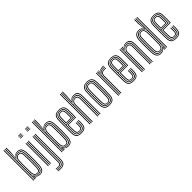

<svg xmlns="http://www.w3.org/2000/svg" viewBox="204 -2099 3605 3605"><g transform="rotate(-45 2006.0 -297.0)"><path d="M53 0V-800H68.5V0ZM83.8 0V-800H99.2V-606.2L97.2 -487.8H100.8Q111.8 -532.8 140.1 -557.4Q168.5 -582 209.5 -581.2Q262.2 -580.5 283.5 -551.6Q304.8 -522.8 307.8 -466.5Q310.8 -408.5 311.6 -353.2Q312.5 -298 311.6 -243.9Q310.8 -189.8 307.8 -134.8Q304.5 -76.5 283.8 -47.2Q263 -18 213.5 -18Q166.8 -18 136.5 -46Q106.2 -74 99 -118.5L95.5 -118.2L99.2 0ZM206.5 -30.8Q252.2 -30.8 271.2 -56.5Q290.2 -82.2 292.8 -136Q295.8 -215.8 296 -294.1Q296.2 -372.5 292.5 -467.8Q290.2 -520.5 270.4 -544.5Q250.5 -568.5 207.2 -568.5Q174.2 -568.5 151.5 -554.6Q128.8 -540.8 116.5 -516.9Q104.2 -493 102.5 -463.5Q100.2 -410.2 99.5 -357.9Q98.8 -305.5 99.6 -251.6Q100.5 -197.8 102.5 -140Q103.8 -111.8 115.6 -86.8Q127.5 -61.8 150.1 -46.2Q172.8 -30.8 206.5 -30.8ZM202.8 -44Q158.8 -44 138.8 -71.6Q118.8 -99.2 117 -140Q115.2 -191.2 114.6 -245.4Q114 -299.5 114.6 -354.5Q115.2 -409.5 117 -462.8Q118.8 -501.5 140 -528.9Q161.2 -556.2 205 -556.2Q245.2 -556.2 260.5 -533.2Q275.8 -510.2 277.2 -466.2Q279.2 -408.5 280 -354.6Q280.8 -300.8 280.1 -247Q279.5 -193.2 277.2 -135.2Q275.8 -88.2 259 -66.1Q242.2 -44 202.8 -44ZM202.5 -56.5Q234.8 -56.5 247.6 -76.1Q260.5 -95.8 262 -135.2Q265 -217.8 265.2 -294.9Q265.5 -372 262 -466Q260.5 -505 248.2 -524.2Q236 -543.5 204.8 -543.5Q169 -543.5 151.5 -519.9Q134 -496.2 132.5 -462.5Q130.5 -409.5 129.8 -355.4Q129 -301.2 129.8 -247.1Q130.5 -193 132.5 -140Q134 -106.5 149.8 -81.5Q165.5 -56.5 202.5 -56.5ZM220.5 7.2Q189.5 7.2 163.8 -5.4Q138 -18 123 -40.5H119.8L125.2 -6.8L125.5 0H110.8L104.5 -75.5H108Q120.8 -45 150 -25.1Q179.2 -5.2 217.2 -5.2Q272.8 -5.2 296 -37.8Q319.2 -70.2 323 -135Q325.8 -189.5 326.8 -242.9Q327.8 -296.2 326.9 -351.5Q326 -406.8 323 -466.8Q319.5 -528 296.5 -561.1Q273.5 -594.2 215.2 -594.2Q180.2 -594.2 152.5 -577.6Q124.8 -561 110.8 -527.8H106.8L113.5 -652.2V-800H129.8V-692.5L117.8 -556.2H121.5Q137.8 -581.5 164.4 -594.2Q191 -607 220.5 -607Q282.5 -607 308.4 -571.9Q334.2 -536.8 338.2 -466.2Q341.2 -407.5 342.1 -351.5Q343 -295.5 342.1 -241.5Q341.2 -187.5 338.2 -134.8Q333.8 -61 306.8 -26.9Q279.8 7.2 220.5 7.2Z M438.8 -786.5V-800H515.8V-786.5ZM438.8 -732V-745.5H515.8V-732ZM438.8 -759.2V-772.8H515.8V-759.2ZM500.2 0V-600H515.8V0ZM438.8 0V-600H454.2V0ZM469.5 0V-600H485V0Z M622.5 -786.5V-800H699.2V-786.5ZM622.5 -732V-745.5H699.2V-732ZM622.5 -759.2V-772.8H699.2V-759.2ZM564 205.8Q545.2 205.8 528.5 204.4Q511.8 203 502.2 200.2V187.2Q513.8 189.8 530.2 191.1Q546.8 192.5 564 192.5Q628.2 192.5 656.1 165.8Q684 139 684 77.2V-600H699.2V77.2Q699.2 146 667.9 175.9Q636.5 205.8 564 205.8ZM564 179.2Q549.5 179.2 532.5 178Q515.5 176.8 502.2 174.2V161.2Q516.2 163.2 532.9 164.5Q549.5 165.8 564 165.8Q612 165.8 632.6 145.2Q653.2 124.8 653.2 77.2V-600H668.5V77.2Q668.5 131.8 644.2 155.5Q620 179.2 564 179.2ZM564 152.5Q551 152.5 534.2 151.4Q517.5 150.2 502.2 148V135Q518.5 137 534.6 138.1Q550.8 139.2 564 139.2Q595.5 139.2 609 124.9Q622.5 110.5 622.5 77.2V-600H637.8V77.2Q637.8 117.5 620.6 135Q603.5 152.5 564 152.5Z M805.5 0V-800H821V0ZM836.2 0V-800H851.8V-606.2L849.8 -487.8H853.2Q864.2 -532.8 892.6 -557.4Q921 -582 962 -581.2Q1014.8 -580.5 1036 -551.6Q1057.2 -522.8 1060.2 -466.5Q1063.2 -408.5 1064.1 -353.2Q1065 -298 1064.1 -243.9Q1063.2 -189.8 1060.2 -134.8Q1057 -76.5 1036.2 -47.2Q1015.5 -18 966 -18Q919.2 -18 889 -46Q858.8 -74 851.5 -118.5L848 -118.2L851.8 0ZM959 -30.8Q1004.8 -30.8 1023.8 -56.5Q1042.8 -82.2 1045.2 -136Q1048.2 -215.8 1048.5 -294.1Q1048.8 -372.5 1045 -467.8Q1042.8 -520.5 1022.9 -544.5Q1003 -568.5 959.8 -568.5Q926.8 -568.5 904 -554.6Q881.2 -540.8 869 -516.9Q856.8 -493 855 -463.5Q852.8 -410.2 852 -357.9Q851.2 -305.5 852.1 -251.6Q853 -197.8 855 -140Q856.2 -111.8 868.1 -86.8Q880 -61.8 902.6 -46.2Q925.2 -30.8 959 -30.8ZM955.2 -44Q911.2 -44 891.2 -71.6Q871.2 -99.2 869.5 -140Q867.8 -191.2 867.1 -245.4Q866.5 -299.5 867.1 -354.5Q867.8 -409.5 869.5 -462.8Q871.2 -501.5 892.5 -528.9Q913.8 -556.2 957.5 -556.2Q997.8 -556.2 1013 -533.2Q1028.2 -510.2 1029.8 -466.2Q1031.8 -408.5 1032.5 -354.6Q1033.2 -300.8 1032.6 -247Q1032 -193.2 1029.8 -135.2Q1028.2 -88.2 1011.5 -66.1Q994.8 -44 955.2 -44ZM955 -56.5Q987.2 -56.5 1000.1 -76.1Q1013 -95.8 1014.5 -135.2Q1017.5 -217.8 1017.8 -294.9Q1018 -372 1014.5 -466Q1013 -505 1000.8 -524.2Q988.5 -543.5 957.2 -543.5Q921.5 -543.5 904 -519.9Q886.5 -496.2 885 -462.5Q883 -409.5 882.2 -355.4Q881.5 -301.2 882.2 -247.1Q883 -193 885 -140Q886.5 -106.5 902.2 -81.5Q918 -56.5 955 -56.5ZM973 7.2Q942 7.2 916.2 -5.4Q890.5 -18 875.5 -40.5H872.2L877.8 -6.8L878 0H863.2L857 -75.5H860.5Q873.2 -45 902.5 -25.1Q931.8 -5.2 969.8 -5.2Q1025.2 -5.2 1048.5 -37.8Q1071.8 -70.2 1075.5 -135Q1078.2 -189.5 1079.2 -242.9Q1080.2 -296.2 1079.4 -351.5Q1078.5 -406.8 1075.5 -466.8Q1072 -528 1049 -561.1Q1026 -594.2 967.8 -594.2Q932.8 -594.2 905 -577.6Q877.2 -561 863.2 -527.8H859.2L866 -652.2V-800H882.2V-692.5L870.2 -556.2H874Q890.2 -581.5 916.9 -594.2Q943.5 -607 973 -607Q1035 -607 1060.9 -571.9Q1086.8 -536.8 1090.8 -466.2Q1093.8 -407.5 1094.6 -351.5Q1095.5 -295.5 1094.6 -241.5Q1093.8 -187.5 1090.8 -134.8Q1086.2 -61 1059.2 -26.9Q1032.2 7.2 973 7.2Z M1323 7.2Q1253 7.2 1219.8 -21.5Q1186.5 -50.2 1184 -121.2Q1183 -155.8 1182.4 -201.2Q1181.8 -246.8 1181.8 -296.1Q1181.8 -345.5 1182.4 -392.6Q1183 -439.8 1184 -477.2Q1187 -546.5 1219.1 -576.9Q1251.2 -607.2 1322 -607.2Q1389 -607.2 1421.1 -578.6Q1453.2 -550 1456.2 -479.5Q1456.8 -465.2 1457.1 -444Q1457.5 -422.8 1457.6 -396.2Q1457.8 -369.8 1457.1 -339.5Q1456.5 -309.2 1455.2 -277.2H1258.5Q1258.5 -249.8 1258.8 -223.5Q1259 -197.2 1259.5 -173Q1260 -148.8 1260.8 -126.5Q1262 -88 1275.6 -72.2Q1289.2 -56.5 1323 -56.5Q1353.5 -56.5 1365.5 -71.1Q1377.5 -85.8 1379.2 -125Q1380 -140 1379.8 -161.9Q1379.5 -183.8 1378.2 -209.5H1393.8Q1395 -182.8 1395.2 -161.5Q1395.5 -140.2 1394.8 -124.2Q1392.8 -78.8 1376.9 -61.2Q1361 -43.8 1323 -43.8Q1281.5 -43.8 1264 -62Q1246.5 -80.2 1245 -125Q1244.5 -146 1244 -174.2Q1243.5 -202.5 1243.4 -232.9Q1243.2 -263.2 1243.2 -290H1440.5Q1441.5 -319.2 1441.9 -347.1Q1442.2 -375 1442.2 -399.9Q1442.2 -424.8 1441.9 -445Q1441.5 -465.2 1440.8 -479.2Q1438 -544.2 1408.9 -569.4Q1379.8 -594.5 1322 -594.5Q1258 -594.5 1230 -566.5Q1202 -538.5 1199.5 -476.5Q1198.2 -438.2 1197.6 -391.5Q1197 -344.8 1197 -296.2Q1197 -247.8 1197.6 -202.6Q1198.2 -157.5 1199.2 -122.5Q1201.5 -58.2 1230.6 -31.9Q1259.8 -5.5 1323 -5.5Q1384.5 -5.5 1411.2 -31.9Q1438 -58.2 1440.8 -122Q1441.2 -133.2 1441.4 -147.4Q1441.5 -161.5 1441.1 -177.5Q1440.8 -193.5 1439.8 -209.5H1455.2Q1456.2 -187.8 1456.6 -164.1Q1457 -140.5 1456.2 -121.2Q1453.2 -51.8 1422.8 -22.2Q1392.2 7.2 1323 7.2ZM1323 -18.2Q1267 -18.2 1241.9 -41.9Q1216.8 -65.5 1214.5 -123Q1213.5 -160 1213 -206.4Q1212.5 -252.8 1212.5 -301.8Q1212.5 -350.8 1213 -395.9Q1213.5 -441 1214.8 -475.2Q1217 -534.2 1242.6 -558Q1268.2 -581.8 1322 -581.8Q1372.8 -581.8 1397.9 -559.4Q1423 -537 1425.5 -478.5Q1426.2 -463.2 1426.8 -436.8Q1427.2 -410.2 1427 -376Q1426.8 -341.8 1425.5 -302.8H1227.8Q1227.8 -251.2 1228 -211Q1228.2 -170.8 1229.2 -124.2Q1230 -74 1250.9 -52.5Q1271.8 -31 1323 -31Q1367.8 -31 1387.6 -50.9Q1407.5 -70.8 1410 -123Q1410.8 -139.8 1410.5 -161.9Q1410.2 -184 1409 -209.5H1424.5Q1425.5 -185.2 1425.9 -162.8Q1426.2 -140.2 1425.5 -122.5Q1422.8 -64.8 1399.9 -41.5Q1377 -18.2 1323 -18.2ZM1228 -315.5H1410.5Q1411.5 -349.5 1411.5 -381.2Q1411.5 -413 1411.1 -438.2Q1410.8 -463.5 1410 -478Q1407.8 -529.8 1386.5 -549.4Q1365.2 -569 1322 -569Q1275.8 -569 1253.9 -548.1Q1232 -527.2 1230 -474.5Q1229.2 -448 1228.8 -404Q1228.2 -360 1228 -315.5ZM1243.2 -328.2Q1243.5 -349.2 1243.6 -373.6Q1243.8 -398 1244.2 -423.6Q1244.8 -449.2 1245.2 -473.8Q1247.2 -519.5 1264.9 -537.9Q1282.5 -556.2 1322 -556.2Q1359.8 -556.2 1376.4 -538.5Q1393 -520.8 1394.8 -477Q1395.2 -465 1395.8 -442.9Q1396.2 -420.8 1396.1 -391.4Q1396 -362 1395 -328.2ZM1258.8 -341H1379.8Q1380.5 -370.5 1380.6 -397.5Q1380.8 -424.5 1380.2 -445.1Q1379.8 -465.8 1379.2 -476.5Q1377.8 -514.2 1364.6 -528.9Q1351.5 -543.5 1322 -543.5Q1290 -543.5 1276 -528Q1262 -512.5 1260.8 -473Q1260.2 -453.5 1259.9 -432.6Q1259.5 -411.8 1259.2 -389Q1259 -366.2 1258.8 -341Z M1816.5 0V-466.8Q1816.5 -507.2 1807.5 -535.6Q1798.5 -564 1775.6 -579Q1752.8 -594 1711.5 -594Q1674 -594 1647.4 -576.9Q1620.8 -559.8 1603.8 -527.8H1599.8L1606.2 -651.8V-800H1621.8V-691.5L1612 -554H1614.8Q1631.5 -579.5 1656.6 -593.5Q1681.8 -607.5 1715.8 -607.5Q1761.5 -607.5 1786.6 -591.1Q1811.8 -574.8 1821.8 -544Q1831.8 -513.2 1831.8 -469.2V0ZM1546.8 0V-800H1562.2V0ZM1608.2 0V-456Q1608.2 -481.2 1618.2 -502.9Q1628.2 -524.5 1648.5 -538Q1668.8 -551.5 1699 -551.5Q1741.2 -551.5 1755.9 -527.9Q1770.5 -504.2 1770.5 -461.5V0H1755V-460.8Q1755 -496.5 1743.4 -517.1Q1731.8 -537.8 1697 -537.8Q1672.5 -537.8 1656.4 -526.8Q1640.2 -515.8 1632.2 -497.5Q1624.2 -479.2 1624.2 -457.2V0ZM1577.5 0V-800H1592.5V-601L1589.5 -493.2H1593.5Q1607.5 -534 1636.2 -557.1Q1665 -580.2 1707.5 -580Q1763.8 -579.5 1782.4 -549.1Q1801 -518.8 1801 -465.8V0H1785.8V-464Q1785.8 -513.5 1768.5 -539.9Q1751.2 -566.2 1702.2 -566.2Q1666 -566.2 1641.6 -549.2Q1617.2 -532.2 1605.1 -506.5Q1593 -480.8 1593 -454.8V0Z M2068.2 7.2Q1996.5 7.2 1964.1 -25.4Q1931.8 -58 1928.8 -131.2Q1926.5 -191.8 1925.8 -247.4Q1925 -303 1925.8 -357.8Q1926.5 -412.5 1928.8 -469.8Q1932.2 -545.2 1965.9 -576.2Q1999.5 -607.2 2068.2 -607.2Q2140.2 -607.2 2172.1 -574.5Q2204 -541.8 2207.2 -468.8Q2210.8 -377.8 2210.6 -296.8Q2210.5 -215.8 2207.2 -130.5Q2204 -54.8 2170.4 -23.8Q2136.8 7.2 2068.2 7.2ZM2068.2 -5.5Q2128 -5.5 2158.4 -33.2Q2188.8 -61 2191.8 -130.8Q2195.2 -215.8 2195.2 -295.2Q2195.2 -374.8 2191.8 -468Q2189.2 -533.2 2161.5 -563.9Q2133.8 -594.5 2068.2 -594.5Q2005.2 -594.5 1976 -565.1Q1946.8 -535.8 1944 -467Q1942 -416.2 1941.2 -362.8Q1940.5 -309.2 1941.2 -251.6Q1942 -194 1944.2 -130.8Q1947 -60.2 1978 -32.9Q2009 -5.5 2068.2 -5.5ZM2068.2 -18.2Q2013.5 -18.2 1987.8 -44.8Q1962 -71.2 1959.2 -133.8Q1957.5 -185.8 1956.8 -241.4Q1956 -297 1956.6 -353.9Q1957.2 -410.8 1959.2 -466.5Q1962 -529.2 1987.8 -555.5Q2013.5 -581.8 2068.2 -581.8Q2120.2 -581.8 2147.1 -556.8Q2174 -531.8 2176.5 -468.8Q2178.8 -410 2179.4 -354.5Q2180 -299 2179.4 -244.2Q2178.8 -189.5 2176.8 -133.8Q2174.2 -70.5 2148.2 -44.4Q2122.2 -18.2 2068.2 -18.2ZM2068.2 -31Q2114.2 -31 2136.6 -54.2Q2159 -77.5 2161.2 -134.2Q2164 -205.8 2164.4 -290Q2164.8 -374.2 2161.2 -465.8Q2159 -523.2 2136.2 -546.1Q2113.5 -569 2068.2 -569Q2022 -569 1999.6 -545.8Q1977.2 -522.5 1974.8 -466Q1973 -418 1972.1 -364.5Q1971.2 -311 1971.9 -253.1Q1972.5 -195.2 1974.8 -133.8Q1977 -76 2000.2 -53.5Q2023.5 -31 2068.2 -31ZM2068.2 -43.8Q2031.2 -43.8 2011.6 -63.5Q1992 -83.2 1990 -134.5Q1988 -191 1987.4 -245.5Q1986.8 -300 1987.4 -354.5Q1988 -409 1990 -465Q1992 -514.2 2010.5 -535.2Q2029 -556.2 2068.2 -556.2Q2105 -556.2 2124.5 -536.6Q2144 -517 2146 -465.5Q2149 -381.8 2149 -297.9Q2149 -214 2146 -134.8Q2144 -85 2125.2 -64.4Q2106.5 -43.8 2068.2 -43.8ZM2068.2 -56.5Q2100 -56.5 2114.5 -75.1Q2129 -93.8 2130.5 -135.5Q2133.2 -210.2 2133.6 -291.4Q2134 -372.5 2130.5 -465Q2129 -508.5 2113.6 -526Q2098.2 -543.5 2068.2 -543.5Q2036 -543.5 2021.5 -524.8Q2007 -506 2005.5 -464.2Q2003.5 -409.8 2002.8 -357.1Q2002 -304.5 2002.8 -250.1Q2003.5 -195.8 2005.5 -134.8Q2007 -91 2022.8 -73.8Q2038.5 -56.5 2068.2 -56.5Z M2337.8 0V-600H2353L2353.2 -563L2349.8 -493.2H2353.8Q2368 -532.8 2397 -553.5Q2426 -574.2 2469 -574.2Q2479.8 -574.2 2490.9 -573.9Q2502 -573.5 2508.5 -573.2V-559.5Q2501.5 -560 2489.6 -560.2Q2477.8 -560.5 2466.5 -560.5Q2428.2 -560.5 2403 -544.6Q2377.8 -528.8 2365.5 -504.5Q2353.2 -480.2 2353.2 -454.8V0ZM2307 0V-600H2322.5V0ZM2368.8 0V-456Q2368.8 -494.2 2392.4 -519.9Q2416 -545.5 2460.2 -545.5Q2472.5 -545.5 2484.9 -545.5Q2497.2 -545.5 2508.5 -545.5V-531.8Q2497.2 -532 2484.6 -531.9Q2472 -531.8 2460.2 -531.8Q2421 -531.8 2402.9 -510.8Q2384.8 -489.8 2384.8 -457.2V0ZM2359.8 -527.8 2368.2 -587V-600H2383.8L2384 -595.8L2373 -554H2376Q2390.5 -577 2418 -589.4Q2445.5 -601.8 2475.2 -601.8Q2482.2 -601.8 2490.6 -601.5Q2499 -601.2 2508.5 -600.5V-586.8Q2500.2 -587.5 2492.2 -587.8Q2484.2 -588 2476.2 -588Q2438.5 -588 2409.9 -573.9Q2381.2 -559.8 2364.2 -527.8Z M2707.2 7.2Q2637.2 7.2 2604 -21.5Q2570.8 -50.2 2568.2 -121.2Q2567.2 -155.8 2566.6 -201.2Q2566 -246.8 2566 -296.1Q2566 -345.5 2566.6 -392.6Q2567.2 -439.8 2568.2 -477.2Q2571.2 -546.5 2603.4 -576.9Q2635.5 -607.2 2706.2 -607.2Q2773.2 -607.2 2805.4 -578.6Q2837.5 -550 2840.5 -479.5Q2841 -465.2 2841.4 -444Q2841.8 -422.8 2841.9 -396.2Q2842 -369.8 2841.4 -339.5Q2840.8 -309.2 2839.5 -277.2H2642.8Q2642.8 -249.8 2643 -223.5Q2643.2 -197.2 2643.8 -173Q2644.2 -148.8 2645 -126.5Q2646.2 -88 2659.9 -72.2Q2673.5 -56.5 2707.2 -56.5Q2737.8 -56.5 2749.8 -71.1Q2761.8 -85.8 2763.5 -125Q2764.2 -140 2764 -161.9Q2763.8 -183.8 2762.5 -209.5H2778Q2779.2 -182.8 2779.5 -161.5Q2779.8 -140.2 2779 -124.2Q2777 -78.8 2761.1 -61.2Q2745.2 -43.8 2707.2 -43.8Q2665.8 -43.8 2648.2 -62Q2630.8 -80.2 2629.2 -125Q2628.8 -146 2628.2 -174.2Q2627.8 -202.5 2627.6 -232.9Q2627.5 -263.2 2627.5 -290H2824.8Q2825.8 -319.2 2826.1 -347.1Q2826.5 -375 2826.5 -399.9Q2826.5 -424.8 2826.1 -445Q2825.8 -465.2 2825 -479.2Q2822.2 -544.2 2793.1 -569.4Q2764 -594.5 2706.2 -594.5Q2642.2 -594.5 2614.2 -566.5Q2586.2 -538.5 2583.8 -476.5Q2582.5 -438.2 2581.9 -391.5Q2581.2 -344.8 2581.2 -296.2Q2581.2 -247.8 2581.9 -202.6Q2582.5 -157.5 2583.5 -122.5Q2585.8 -58.2 2614.9 -31.9Q2644 -5.5 2707.2 -5.5Q2768.8 -5.5 2795.5 -31.9Q2822.2 -58.2 2825 -122Q2825.5 -133.2 2825.6 -147.4Q2825.8 -161.5 2825.4 -177.5Q2825 -193.5 2824 -209.5H2839.5Q2840.5 -187.8 2840.9 -164.1Q2841.2 -140.5 2840.5 -121.2Q2837.5 -51.8 2807 -22.2Q2776.5 7.2 2707.2 7.2ZM2707.2 -18.2Q2651.2 -18.2 2626.1 -41.9Q2601 -65.5 2598.8 -123Q2597.8 -160 2597.2 -206.4Q2596.8 -252.8 2596.8 -301.8Q2596.8 -350.8 2597.2 -395.9Q2597.8 -441 2599 -475.2Q2601.2 -534.2 2626.9 -558Q2652.5 -581.8 2706.2 -581.8Q2757 -581.8 2782.1 -559.4Q2807.2 -537 2809.8 -478.5Q2810.5 -463.2 2811 -436.8Q2811.5 -410.2 2811.2 -376Q2811 -341.8 2809.8 -302.8H2612Q2612 -251.2 2612.2 -211Q2612.5 -170.8 2613.5 -124.2Q2614.2 -74 2635.1 -52.5Q2656 -31 2707.2 -31Q2752 -31 2771.9 -50.9Q2791.8 -70.8 2794.2 -123Q2795 -139.8 2794.8 -161.9Q2794.5 -184 2793.2 -209.5H2808.8Q2809.8 -185.2 2810.1 -162.8Q2810.5 -140.2 2809.8 -122.5Q2807 -64.8 2784.1 -41.5Q2761.2 -18.2 2707.2 -18.2ZM2612.2 -315.5H2794.8Q2795.8 -349.5 2795.8 -381.2Q2795.8 -413 2795.4 -438.2Q2795 -463.5 2794.2 -478Q2792 -529.8 2770.8 -549.4Q2749.5 -569 2706.2 -569Q2660 -569 2638.1 -548.1Q2616.2 -527.2 2614.2 -474.5Q2613.5 -448 2613 -404Q2612.5 -360 2612.2 -315.5ZM2627.5 -328.2Q2627.8 -349.2 2627.9 -373.6Q2628 -398 2628.5 -423.6Q2629 -449.2 2629.5 -473.8Q2631.5 -519.5 2649.1 -537.9Q2666.8 -556.2 2706.2 -556.2Q2744 -556.2 2760.6 -538.5Q2777.2 -520.8 2779 -477Q2779.5 -465 2780 -442.9Q2780.5 -420.8 2780.4 -391.4Q2780.2 -362 2779.2 -328.2ZM2643 -341H2764Q2764.8 -370.5 2764.9 -397.5Q2765 -424.5 2764.5 -445.1Q2764 -465.8 2763.5 -476.5Q2762 -514.2 2748.9 -528.9Q2735.8 -543.5 2706.2 -543.5Q2674.2 -543.5 2660.2 -528Q2646.2 -512.5 2645 -473Q2644.5 -453.5 2644.1 -432.6Q2643.8 -411.8 2643.5 -389Q2643.2 -366.2 2643 -341Z M3203 0V-466.8Q3203 -486.2 3200.2 -508.4Q3197.5 -530.5 3187.4 -549.9Q3177.2 -569.2 3156 -581.6Q3134.8 -594 3098 -594Q3060.5 -594 3034 -576.9Q3007.5 -559.8 2990.5 -527.8H2986L2992.8 -600H3008.2L3008.5 -593.5L2999.2 -554H3002.2Q3018.8 -579.5 3043.5 -593.5Q3068.2 -607.5 3102.2 -607.5Q3136.5 -607.5 3158.2 -597.8Q3180 -588 3192.4 -572.1Q3204.8 -556.2 3210.2 -537.6Q3215.8 -519 3217 -501.1Q3218.2 -483.2 3218.2 -469.2V0ZM2933.2 0V-600H2948.8V0ZM2995 0V-456Q2995 -481.2 3004.9 -502.9Q3014.8 -524.5 3035 -538Q3055.2 -551.5 3085.5 -551.5Q3110.5 -551.5 3124.9 -543.2Q3139.2 -535 3146.1 -521.6Q3153 -508.2 3155 -492.5Q3157 -476.8 3157 -461.5V0H3141.5V-460.8Q3141.5 -477.5 3138.8 -495.4Q3136 -513.2 3123.8 -525.5Q3111.5 -537.8 3083.5 -537.8Q3059 -537.8 3042.9 -526.8Q3026.8 -515.8 3018.9 -497.5Q3011 -479.2 3011 -457.2V0ZM2964 0V-600H2979.2L2976 -493.2H2980Q2993.8 -532.8 3022.4 -556.5Q3051 -580.2 3094 -580Q3146 -579.8 3166.8 -550.5Q3187.5 -521.2 3187.5 -465.8V0H3172.2V-464Q3172.2 -511.8 3155 -539Q3137.8 -566.2 3088.8 -566.2Q3052.2 -566.2 3027.9 -549.4Q3003.5 -532.5 2991.5 -506.9Q2979.5 -481.2 2979.5 -454.8V0Z M3601.5 0H3586V-800H3601.5ZM3570.8 0H3556.2L3559 -118.2L3555.2 -118.5Q3548 -73.8 3518.6 -45.9Q3489.2 -18 3442.8 -18Q3396.5 -18 3373.4 -46.2Q3350.2 -74.5 3346.5 -135Q3344 -186.2 3343 -239.9Q3342 -293.5 3342.9 -349.9Q3343.8 -406.2 3346.5 -466Q3349.8 -521.5 3376 -551.4Q3402.2 -581.2 3454 -581.2Q3497 -581.2 3522.5 -554.4Q3548 -527.5 3554.5 -487.8H3558L3555.2 -611.5V-800H3570.8ZM3449.8 -30.8Q3483.8 -30.8 3505.9 -46.4Q3528 -62 3539.4 -86.9Q3550.8 -111.8 3552 -140Q3554 -195.5 3554.8 -250.2Q3555.5 -305 3554.9 -358.2Q3554.2 -411.5 3552.2 -462.2Q3550.8 -489.2 3541 -513.5Q3531.2 -537.8 3510.9 -553.1Q3490.5 -568.5 3456.5 -568.5Q3411.5 -568.5 3387.9 -542.4Q3364.2 -516.2 3362 -466Q3359.8 -406.5 3359 -353.4Q3358.2 -300.2 3359 -247.4Q3359.8 -194.5 3362 -135Q3364 -83.8 3384.1 -57.2Q3404.2 -30.8 3449.8 -30.8ZM3453.5 -44Q3414.8 -44 3396.8 -66.9Q3378.8 -89.8 3377 -135.2Q3375.2 -192.8 3374.6 -248.2Q3374 -303.8 3374.8 -358.1Q3375.5 -412.5 3377 -465.8Q3378.8 -511.2 3399.9 -533.8Q3421 -556.2 3458.8 -556.2Q3502.2 -556.2 3519.1 -527.5Q3536 -498.8 3537.5 -462.8Q3539.2 -410.5 3540 -357.6Q3540.8 -304.8 3540.1 -250.5Q3539.5 -196.2 3537.2 -140Q3535.8 -99 3514.9 -71.5Q3494 -44 3453.5 -44ZM3453.5 -56.5Q3488.2 -56.5 3504.4 -80.9Q3520.5 -105.2 3522 -140Q3524.2 -194.8 3524.9 -249.5Q3525.5 -304.2 3524.8 -357.9Q3524 -411.5 3522 -462.5Q3520.8 -494.8 3507.6 -519.1Q3494.5 -543.5 3458.8 -543.5Q3428.5 -543.5 3411.2 -523.4Q3394 -503.2 3392.5 -466Q3389.2 -383.2 3389.2 -303.6Q3389.2 -224 3392.5 -135.2Q3394 -96.2 3408.2 -76.4Q3422.5 -56.5 3453.5 -56.5ZM3435.8 7.2Q3377.2 7.2 3348.9 -27.4Q3320.5 -62 3316 -135Q3313.5 -186.8 3312.5 -240.8Q3311.5 -294.8 3312.4 -351Q3313.2 -407.2 3316 -466.2Q3320.2 -538 3351.9 -572.5Q3383.5 -607 3443 -607Q3472.2 -607 3496.4 -595Q3520.5 -583 3534.8 -559.2H3538.5L3524.8 -692.5V-800H3541V-659.2L3550 -530.8H3544.2Q3531.5 -561.5 3506.9 -577.9Q3482.2 -594.2 3448.2 -594.2Q3391.5 -594.2 3363.1 -561Q3334.8 -527.8 3331.5 -466.5Q3328.8 -410.5 3327.8 -355.9Q3326.8 -301.2 3327.6 -246.5Q3328.5 -191.8 3331.5 -135.2Q3335.2 -70.8 3360 -38Q3384.8 -5.2 3438.8 -5.2Q3476.5 -5.2 3504.4 -24.9Q3532.2 -44.5 3545.2 -75.5H3548.8L3544.5 0H3530.2L3530.5 -6.8L3534.8 -40.5H3531.5Q3516.8 -18 3491.8 -5.4Q3466.8 7.2 3435.8 7.2Z M3839.2 7.2Q3769.2 7.2 3736 -21.5Q3702.8 -50.2 3700.2 -121.2Q3699.2 -155.8 3698.6 -201.2Q3698 -246.8 3698 -296.1Q3698 -345.5 3698.6 -392.6Q3699.2 -439.8 3700.2 -477.2Q3703.2 -546.5 3735.4 -576.9Q3767.5 -607.2 3838.2 -607.2Q3905.2 -607.2 3937.4 -578.6Q3969.5 -550 3972.5 -479.5Q3973 -465.2 3973.4 -444Q3973.8 -422.8 3973.9 -396.2Q3974 -369.8 3973.4 -339.5Q3972.8 -309.2 3971.5 -277.2H3774.8Q3774.8 -249.8 3775 -223.5Q3775.2 -197.2 3775.8 -173Q3776.2 -148.8 3777 -126.5Q3778.2 -88 3791.9 -72.2Q3805.5 -56.5 3839.2 -56.5Q3869.8 -56.5 3881.8 -71.1Q3893.8 -85.8 3895.5 -125Q3896.2 -140 3896 -161.9Q3895.8 -183.8 3894.5 -209.5H3910Q3911.2 -182.8 3911.5 -161.5Q3911.8 -140.2 3911 -124.2Q3909 -78.8 3893.1 -61.2Q3877.2 -43.8 3839.2 -43.8Q3797.8 -43.8 3780.2 -62Q3762.8 -80.2 3761.2 -125Q3760.8 -146 3760.2 -174.2Q3759.8 -202.5 3759.6 -232.9Q3759.5 -263.2 3759.5 -290H3956.8Q3957.8 -319.2 3958.1 -347.1Q3958.5 -375 3958.5 -399.9Q3958.5 -424.8 3958.1 -445Q3957.8 -465.2 3957 -479.2Q3954.2 -544.2 3925.1 -569.4Q3896 -594.5 3838.2 -594.5Q3774.2 -594.5 3746.2 -566.5Q3718.2 -538.5 3715.8 -476.5Q3714.5 -438.2 3713.9 -391.5Q3713.2 -344.8 3713.2 -296.2Q3713.2 -247.8 3713.9 -202.6Q3714.5 -157.5 3715.5 -122.5Q3717.8 -58.2 3746.9 -31.9Q3776 -5.5 3839.2 -5.5Q3900.8 -5.5 3927.5 -31.9Q3954.2 -58.2 3957 -122Q3957.5 -133.2 3957.6 -147.4Q3957.8 -161.5 3957.4 -177.5Q3957 -193.5 3956 -209.5H3971.5Q3972.5 -187.8 3972.9 -164.1Q3973.2 -140.5 3972.5 -121.2Q3969.5 -51.8 3939 -22.2Q3908.5 7.2 3839.2 7.2ZM3839.2 -18.2Q3783.2 -18.2 3758.1 -41.9Q3733 -65.5 3730.8 -123Q3729.8 -160 3729.2 -206.4Q3728.8 -252.8 3728.8 -301.8Q3728.8 -350.8 3729.2 -395.9Q3729.8 -441 3731 -475.2Q3733.2 -534.2 3758.9 -558Q3784.5 -581.8 3838.2 -581.8Q3889 -581.8 3914.1 -559.4Q3939.2 -537 3941.8 -478.5Q3942.5 -463.2 3943 -436.8Q3943.5 -410.2 3943.2 -376Q3943 -341.8 3941.8 -302.8H3744Q3744 -251.2 3744.2 -211Q3744.5 -170.8 3745.5 -124.2Q3746.2 -74 3767.1 -52.5Q3788 -31 3839.2 -31Q3884 -31 3903.9 -50.9Q3923.8 -70.8 3926.2 -123Q3927 -139.8 3926.8 -161.9Q3926.5 -184 3925.2 -209.5H3940.8Q3941.8 -185.2 3942.1 -162.8Q3942.5 -140.2 3941.8 -122.5Q3939 -64.8 3916.1 -41.5Q3893.2 -18.2 3839.2 -18.2ZM3744.2 -315.5H3926.8Q3927.8 -349.5 3927.8 -381.2Q3927.8 -413 3927.4 -438.2Q3927 -463.5 3926.2 -478Q3924 -529.8 3902.8 -549.4Q3881.5 -569 3838.2 -569Q3792 -569 3770.1 -548.1Q3748.2 -527.2 3746.2 -474.5Q3745.5 -448 3745 -404Q3744.5 -360 3744.2 -315.5ZM3759.5 -328.2Q3759.8 -349.2 3759.9 -373.6Q3760 -398 3760.5 -423.6Q3761 -449.2 3761.5 -473.8Q3763.5 -519.5 3781.1 -537.9Q3798.8 -556.2 3838.2 -556.2Q3876 -556.2 3892.6 -538.5Q3909.2 -520.8 3911 -477Q3911.5 -465 3912 -442.9Q3912.5 -420.8 3912.4 -391.4Q3912.2 -362 3911.2 -328.2ZM3775 -341H3896Q3896.8 -370.5 3896.9 -397.5Q3897 -424.5 3896.5 -445.1Q3896 -465.8 3895.5 -476.5Q3894 -514.2 3880.9 -528.9Q3867.8 -543.5 3838.2 -543.5Q3806.2 -543.5 3792.2 -528Q3778.2 -512.5 3777 -473Q3776.5 -453.5 3776.1 -432.6Q3775.8 -411.8 3775.5 -389Q3775.2 -366.2 3775 -341Z"/></g></svg>

Font: Big Shoulders Inline Display Thin Medium
Style: Regular
Weight: 500
Version: Version 2.002